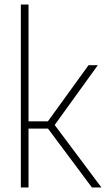

<svg xmlns="http://www.w3.org/2000/svg" viewBox="-20 -828 468 848"><path d="M72 0V-808H106V-292H191.5L371 -540H412L221.5 -276L428 0H386L192 -260H106V0Z"/></svg>

Font: Encode Sans Cnd Th
Style: Regular
Weight: 100
Width: 3
Designer: Multiple Designers
Foundry: Impallari Type
Version: Version 3.002; ttfautohint (v1.8.3) -l 8 -r 50 -G 200 -x 14 